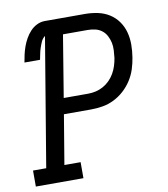

<svg xmlns="http://www.w3.org/2000/svg" viewBox="-82 -805 765 874"><g transform="rotate(-10 300.0 -367.5)"><path d="M13 0V-74H74L173 -668Q161 -659 155 -645.5Q149 -632 144.5 -618.5Q140 -605 137.5 -592Q135 -579 132 -565H60Q63 -583 67 -601Q71 -619 77.5 -637Q84 -655 93.5 -672Q103 -689 116.5 -703.5Q130 -718 147.5 -726.5Q165 -735 184 -735H369Q399 -735 428 -729Q457 -723 481 -708Q505 -693 521.5 -670Q538 -647 545.5 -619.5Q553 -592 553 -562Q553 -532 548 -502Q544 -476 535.5 -449.5Q527 -423 511.5 -399Q496 -375 474.5 -355.5Q453 -336 427.5 -323.5Q402 -311 375 -306.5Q348 -302 321 -302H196L158 -74H233V0ZM321 -375Q339 -375 356.5 -379Q374 -383 390.5 -392Q407 -401 420.5 -414.5Q434 -428 443.5 -444.5Q453 -461 458.5 -478.5Q464 -496 467 -514Q469 -531 470 -549.5Q471 -568 467.5 -584.5Q464 -601 456 -616.5Q448 -632 434.5 -642.5Q421 -653 404 -657Q387 -661 369 -661H255L208 -375Z"/></g></svg>

Font: Iosevka Curly Slab Extended
Style: Italic
Weight: 400
Width: 7
Italic angle: -9°
Monospace: yes
Designer: Belleve Invis
Foundry: Belleve Invis
Version: Version 11.1.0; ttfautohint (v1.8.3)